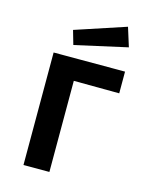

<svg xmlns="http://www.w3.org/2000/svg" viewBox="-120 -887 767 966"><g transform="rotate(15 263.5 -404.0)"><path d="M97 0V-586H232V0ZM162 -586H469V-473L160 -475ZM183 -648 162 -721 425 -808 456 -709Z"/></g></svg>

Font: Ruda ExtraBold
Style: Regular
Weight: 800
Designer: Mariela Monsalve and Angelina Sanchez
Foundry: Mariela Monsalve and Angelina Sanchez
Version: Version 2.000